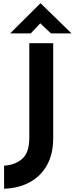

<svg xmlns="http://www.w3.org/2000/svg" viewBox="-20 -1000 457 1173"><path d="M305 -155Q305 -59 267 9Q229 77 161.5 113.5Q94 150 5 153V12Q73 8 116 -30Q159 -68 159 -158V-736H305ZM291 -796 213 -870 247 -880 168 -796H42L227 -980H228L417 -796Z"/></svg>

Font: Reem Kufi Fun
Style: Regular
Weight: 400
Designer: Khaled Hosny
Version: Version 1.005